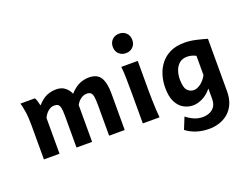

<svg xmlns="http://www.w3.org/2000/svg" viewBox="-142 -1057 2035 1581"><g transform="rotate(-20 875.0 -266.5)"><path d="M502.9 -322.3V0H366.2V-278.3Q366.2 -324.7 361.1 -348.1Q356 -371.6 343.8 -379.9Q331.5 -388.2 310.1 -388.2Q282.7 -388.2 257.1 -366.9Q231.4 -345.7 217.3 -312.5V0H80.6V-300.3Q80.6 -372.1 72.3 -422.4Q64 -472.7 56.2 -498H183.1Q191.4 -483.9 197 -463.9Q202.6 -443.8 206.1 -427.2Q251 -476.1 289.8 -491.9Q328.6 -507.8 371.1 -507.8Q418.9 -507.8 449 -482.9Q479 -458 491.2 -425.8Q537.1 -475.1 577.6 -491.5Q618.2 -507.8 656.7 -507.8Q731 -507.8 759.8 -460.2Q788.6 -412.6 788.6 -322.3V0H651.9V-268.6Q651.9 -317.9 647 -343.5Q642.1 -369.1 629.9 -378.7Q617.7 -388.2 595.7 -388.2Q568.8 -388.2 543.7 -370.4Q518.6 -352.5 502.9 -322.3Z M939.9 -498H1084Q1084 -461.4 1084 -419.9Q1084 -378.4 1084 -339.6Q1084 -300.8 1084 -272Q1084 -243.2 1084 -231.9Q1084 -200.7 1085.2 -156Q1086.4 -111.3 1088.6 -68.8Q1090.8 -26.4 1093.8 0H947.3Q947.3 -35.2 947.3 -82.5Q947.3 -129.9 947.3 -177Q947.3 -224.1 947.3 -258.8Q947.3 -330.1 946 -394.8Q944.8 -459.5 939.9 -498ZM930.2 -676.3Q930.2 -713.9 954.3 -737.8Q978.5 -761.7 1015.6 -761.7Q1053.2 -761.7 1077.1 -737.8Q1101.1 -713.9 1101.1 -676.3Q1101.1 -638.2 1077.1 -614.5Q1053.2 -590.8 1015.6 -590.8Q978.5 -590.8 954.3 -614.5Q930.2 -638.2 930.2 -676.3Z M1689.5 -471.2V-12.2Q1689.5 52.2 1668.9 98.1Q1648.4 144 1614 173.1Q1579.6 202.1 1536.9 215.8Q1494.1 229.5 1450.2 229.5Q1385.3 229.5 1333.7 211.9Q1282.2 194.3 1247.6 166L1289.1 64Q1319.8 88.9 1355.2 104.5Q1390.6 120.1 1430.7 120.1Q1461.4 120.1 1489.5 108.9Q1517.6 97.7 1535.2 72.3Q1552.7 46.9 1552.7 4.9V-85.4Q1515.6 -40 1471.9 -18.8Q1428.2 2.4 1389.2 2.4Q1345.7 2.4 1307.1 -19Q1268.6 -40.5 1244.6 -87.6Q1220.7 -134.8 1220.7 -212.4Q1220.7 -268.6 1236.6 -321.3Q1252.4 -374 1285.6 -416.3Q1318.8 -458.5 1370.6 -483.2Q1422.4 -507.8 1494.6 -507.8Q1542.5 -507.8 1594.5 -496.1Q1646.5 -484.4 1689.5 -471.2ZM1552.7 -203.1V-372.1Q1514.6 -391.6 1477.1 -391.6Q1434.1 -391.6 1407.7 -368.7Q1381.3 -345.7 1369.4 -310.3Q1357.4 -274.9 1357.4 -236.8Q1357.4 -165.5 1380.4 -139.6Q1403.3 -113.8 1438 -113.8Q1464.8 -113.8 1497.3 -137Q1529.8 -160.2 1552.7 -203.1Z"/></g></svg>

Font: Andika
Style: Bold
Weight: 700
Designer: Victor Gaultney, Annie Olsen, Julie Remington, Don Collingsworth, Eric Hays, Becca Hirsbrunner
Foundry: SIL International
Version: Version 6.101